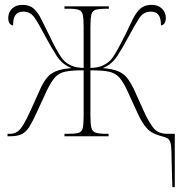

<svg xmlns="http://www.w3.org/2000/svg" viewBox="-20 -562 772 792"><path d="M688 105Q688 59 685.5 38.5Q683 18 674 11Q665 4 647 0Q607 -10 587 -31.5Q567 -53 549 -92L505 -188Q488 -225 471.5 -243Q455 -261 428.5 -266.5Q402 -272 353 -272V-85Q353 -50 357 -34.5Q361 -19 375.5 -14.5Q390 -10 420 -10H428V0H246V-10H260Q290 -10 304 -14Q318 -18 321.5 -34Q325 -50 325 -85V-272Q276 -272 249.5 -266.5Q223 -261 207 -243Q191 -225 173 -188L132 -99Q115 -62 102 -40.5Q89 -19 71.5 -9.5Q54 0 23 0H11V-10H20Q38 -10 51 -18.5Q64 -27 76.5 -48Q89 -69 107 -108L147 -197Q159 -223 173 -240.5Q187 -258 210.5 -268Q234 -278 275 -281Q237 -296 214.5 -330.5Q192 -365 168 -410Q142 -460 124 -487Q106 -514 77 -514Q54 -514 44 -500.5Q34 -487 34 -457Q14 -460 14 -489Q14 -511 30 -526.5Q46 -542 72 -542Q102 -542 119.5 -526Q137 -510 150 -483.5Q163 -457 179 -425Q197 -387 212 -359.5Q227 -332 240 -316Q254 -300 275 -291Q296 -282 325 -282V-451Q325 -485 321.5 -501Q318 -517 304.5 -521.5Q291 -526 262 -526H246V-536H429V-526H420Q390 -526 375.5 -522Q361 -518 357 -502Q353 -486 353 -451V-282Q383 -282 403.5 -291.5Q424 -301 438 -316Q451 -332 466 -359.5Q481 -387 500 -425Q515 -457 528 -483.5Q541 -510 558.5 -526Q576 -542 606 -542Q632 -542 648 -526.5Q664 -511 664 -489Q664 -460 644 -457Q644 -487 634 -500.5Q624 -514 601 -514Q572 -514 554 -486.5Q536 -459 510 -410Q486 -365 463.5 -330.5Q441 -296 404 -281Q444 -278 467.5 -268Q491 -258 504.5 -240.5Q518 -223 531 -197L572 -106Q590 -66 610 -38Q630 -10 670 -10H701V210H691Z"/></svg>

Font: Noto Serif Display Condensed Thin
Style: Regular
Weight: 100
Width: 3
Designer: Monotype Design Team
Foundry: Monotype Imaging Inc.
Version: Version 2.009